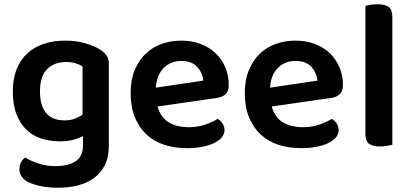

<svg xmlns="http://www.w3.org/2000/svg" viewBox="-20 -678 1925 898"><path d="M368 -41Q348 -31 321.5 -24Q295 -17 260 -17Q215 -17 175 -29.5Q135 -42 105 -70Q75 -98 57.5 -142.5Q40 -187 40 -251Q40 -309 57.5 -353.5Q75 -398 107.5 -428Q140 -458 185 -473Q230 -488 285 -488Q337 -488 380.5 -475Q424 -462 450 -445Q468 -433 478.5 -418Q489 -403 489 -380V6Q489 57 470.5 94Q452 131 420 154.5Q388 178 345 189Q302 200 252 200Q200 200 161.5 190.5Q123 181 104 169Q71 148 71 113Q71 94 79 80Q87 66 98 59Q124 75 161 87Q198 99 240 99Q300 99 334 76Q368 53 368 2ZM281 -115Q310 -115 330.5 -123Q351 -131 366 -142V-368Q352 -376 333.5 -382Q315 -388 289 -388Q234 -388 200.5 -354.5Q167 -321 167 -251Q167 -213 175.5 -187Q184 -161 199.5 -145Q215 -129 236 -122Q257 -115 281 -115Z M717 -180Q731 -129 769 -106Q807 -83 863 -83Q905 -83 940.5 -95.5Q976 -108 998 -122Q1012 -114 1021 -100Q1030 -86 1030 -70Q1030 -50 1016.5 -34.5Q1003 -19 979.5 -8Q956 3 924 9Q892 15 855 15Q796 15 747.5 -1Q699 -17 664.5 -49.5Q630 -82 610.5 -130Q591 -178 591 -242Q591 -304 610 -350Q629 -396 661.5 -427Q694 -458 737 -473Q780 -488 828 -488Q877 -488 918 -472.5Q959 -457 988 -429.5Q1017 -402 1033.5 -363.5Q1050 -325 1050 -280Q1050 -252 1035.5 -238Q1021 -224 995 -220ZM828 -393Q779 -393 746 -360.5Q713 -328 709 -268L931 -301Q927 -338 902 -365.5Q877 -393 828 -393Z M1251 -180Q1265 -129 1303 -106Q1341 -83 1397 -83Q1439 -83 1474.5 -95.5Q1510 -108 1532 -122Q1546 -114 1555 -100Q1564 -86 1564 -70Q1564 -50 1550.5 -34.5Q1537 -19 1513.5 -8Q1490 3 1458 9Q1426 15 1389 15Q1330 15 1281.5 -1Q1233 -17 1198.5 -49.5Q1164 -82 1144.5 -130Q1125 -178 1125 -242Q1125 -304 1144 -350Q1163 -396 1195.5 -427Q1228 -458 1271 -473Q1314 -488 1362 -488Q1411 -488 1452 -472.5Q1493 -457 1522 -429.5Q1551 -402 1567.5 -363.5Q1584 -325 1584 -280Q1584 -252 1569.5 -238Q1555 -224 1529 -220ZM1362 -393Q1313 -393 1280 -360.5Q1247 -328 1243 -268L1465 -301Q1461 -338 1436 -365.5Q1411 -393 1362 -393Z M1815 -1Q1807 1 1791.5 4Q1776 7 1758 7Q1722 7 1705.5 -6Q1689 -19 1689 -52V-650Q1697 -653 1712.5 -655.5Q1728 -658 1746 -658Q1782 -658 1798.5 -645Q1815 -632 1815 -599V-1Z"/></svg>

Font: Baloo 2 SemiBold
Style: Regular
Weight: 600
Designer: Sarang Kulkarni and Ek Type
Foundry: Ek Type
Version: Version 1.640;hotconv 1.0.111;makeotfexe 2.5.65597; ttfautoh